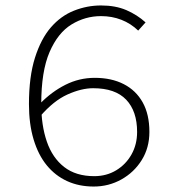

<svg xmlns="http://www.w3.org/2000/svg" viewBox="-20 -671 640 703"><path d="M323 12Q269 12 225.5 -8Q182 -28 151 -66Q120 -104 103 -160.5Q86 -217 86 -290Q86 -390 108 -459.5Q130 -529 166.5 -571Q203 -613 251 -632Q299 -651 350 -651Q403 -651 442.5 -634Q482 -617 513 -589L486 -559Q459 -585 424.5 -598.5Q390 -612 350 -612Q292 -612 242 -581.5Q192 -551 161.5 -480.5Q131 -410 131 -290Q131 -212 151.5 -152.5Q172 -93 215 -59.5Q258 -26 325 -26Q370 -26 405.5 -47.5Q441 -69 461.5 -105.5Q482 -142 482 -188Q482 -264 442 -306Q402 -348 321 -348Q278 -348 227 -325Q176 -302 127 -245V-292Q169 -335 219.5 -360.5Q270 -386 327 -386Q388 -386 433 -363Q478 -340 502.5 -296Q527 -252 527 -188Q527 -130 499 -85Q471 -40 424.5 -14Q378 12 323 12Z"/></svg>

Font: Source Code Pro ExtraLight Light
Style: Regular
Weight: 300
Monospace: yes
Version: Version 1.018;hotconv 1.0.116;makeotfexe 2.5.65601